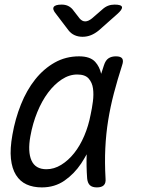

<svg xmlns="http://www.w3.org/2000/svg" viewBox="-20 -805 640 835"><path d="M162 10Q124 10 95.5 -3Q67 -16 49.5 -44Q32 -72 27.5 -115Q23 -158 34 -219Q46 -288 71 -350.5Q96 -413 133 -459.5Q170 -506 218 -533Q266 -560 324 -560Q372 -560 394 -536Q413 -515 420 -484Q426 -502 432 -521Q439 -543 452 -551.5Q465 -560 484 -560Q505 -560 511.5 -550.5Q518 -541 511 -521Q491 -459 475.5 -400Q460 -341 450.5 -282Q441 -223 438 -160.5Q435 -98 439 -29Q441 -9 431.5 0.5Q422 10 401.5 10Q381 10 371 0.5Q361 -9 359 -29Q355 -84 357 -134Q346 -114 333 -94Q303 -49 260.5 -19.5Q218 10 162 10ZM182 -69Q215 -69 246 -88Q277 -107 302.5 -139Q328 -171 346.5 -214.5Q365 -258 374 -306Q380 -333 384 -363.5Q388 -394 384.5 -420Q381 -446 365.5 -463.5Q350 -481 316 -481Q281 -481 248.5 -459.5Q216 -438 189 -402Q162 -366 142 -317Q122 -268 112 -212Q100 -145 117 -107Q134 -69 182 -69ZM248 -785Q263 -785 274.5 -780Q286 -775 295 -765L326 -725Q337 -712 350.5 -712Q364 -712 380 -725L425 -764Q437 -775 450 -780Q463 -785 478 -785Q508 -785 510.5 -774.5Q513 -764 489 -743L410 -673Q393 -659 375.5 -652Q358 -645 339 -645Q320 -645 304.5 -652Q289 -659 278 -673L224 -744Q207 -764 213.5 -774.5Q220 -785 248 -785Z"/></svg>

Font: Maple Mono Light
Style: Italic
Weight: 300
Italic angle: -10°
Monospace: yes
Designer: subframe7536
Version: Version 7.000